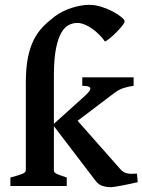

<svg xmlns="http://www.w3.org/2000/svg" viewBox="-20 -777 595 802"><path d="M555.2 -16.1Q541 -12.7 523.7 -9Q506.3 -5.4 490.2 -2.2Q474.1 1 461.2 2.9Q448.2 4.9 443.4 4.9Q422.9 4.9 406.7 -1Q390.6 -6.8 379.9 -21L205.1 -250V-65.4Q205.1 -61.5 206.8 -58.6Q208.5 -55.7 213.9 -52.5Q219.2 -49.3 230 -45.4Q240.7 -41.5 258.8 -35.6V0H23.4V-35.6Q55.7 -43.9 71.8 -50.3Q87.9 -56.6 87.9 -65.4V-437.5Q88.4 -496.1 96.9 -537.8Q105.5 -579.6 121.1 -610.6Q136.7 -641.6 158.9 -664.6Q181.2 -687.5 209.5 -709Q224.1 -719.7 241.9 -728.8Q259.8 -737.8 278.8 -743.9Q297.9 -750 316.9 -753.4Q335.9 -756.8 352.5 -756.8Q377.9 -756.8 404.3 -748.3Q430.7 -739.7 451.9 -728.5Q473.1 -717.3 486.8 -705.8Q500.5 -694.3 500.5 -688.5Q500.5 -681.6 490.2 -668.9Q480 -656.2 466.6 -642.6Q453.1 -628.9 439.5 -617.7Q425.8 -606.4 418.5 -603.5Q408.7 -617.7 395 -631.6Q381.3 -645.5 366 -656.5Q350.6 -667.5 334.2 -674.3Q317.9 -681.2 302.7 -681.2Q284.7 -681.2 267.3 -672.6Q250 -664.1 236.3 -640.6Q222.7 -617.2 214.1 -575.4Q205.6 -533.7 205.1 -467.3V-259.8L333.5 -375.5Q348.6 -389.2 353.8 -397.5Q358.9 -405.8 356.4 -410.4Q354 -415 345.2 -416.7Q336.4 -418.5 323.7 -418.5V-454.1H538.1V-418.5Q516.1 -416 494.6 -408.7Q473.1 -401.4 452.6 -384.8L304.2 -272.5L480.5 -72.8Q487.3 -64.9 493.9 -60.3Q500.5 -55.7 508.8 -53.5Q517.1 -51.3 527.6 -51Q538.1 -50.8 552.2 -51.8Z"/></svg>

Font: Gentium Basic
Style: Bold
Weight: 700
Designer: J. Victor Gaultney and Annie Olsen
Foundry: SIL International
Version: Version 1.100